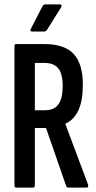

<svg xmlns="http://www.w3.org/2000/svg" viewBox="-20 -856 439 876"><path d="M54 0Q46 0 46 -10V-645Q46 -655 54 -655H182Q274 -655 316 -610Q358 -565 358 -470Q358 -396 337.5 -352.5Q317 -309 279 -292L278 -291L382 -13Q385 0 374 0H292Q285 0 282 -7L190 -272H139V-10Q139 0 130 0ZM139 -353H184Q228 -353 247 -380.5Q266 -408 266 -464Q266 -520 245.5 -544.5Q225 -569 182 -569H139ZM126 -712Q121 -712 119.5 -715Q118 -718 120 -723L174 -828Q180 -836 187 -836H254Q259 -836 260.5 -832.5Q262 -829 259 -823L194 -719Q190 -712 179 -712Z"/></svg>

Font: Sofia Sans Extra Condensed SemiBold
Style: Regular
Weight: 600
Designer: Botio Nikoltchev, Ani Petrova
Foundry: lettersoup
Version: Version 4.101